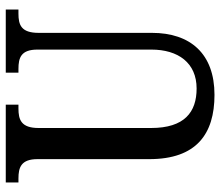

<svg xmlns="http://www.w3.org/2000/svg" viewBox="-69 -685 764 666"><g transform="rotate(-90 313.0 -352.0)"><path d="M317 10C460 10 532 -74 532 -207V-600C532 -661 560 -670 599 -670H613V-714H394V-670H407C446 -670 474 -661 474 -604V-209C474 -116 428 -52 339 -52C257 -52 202 -94 202 -210V-600C202 -661 231 -670 270 -670H283V-714H13V-670H27C65 -670 94 -661 94 -604V-216C94 -53 181 10 317 10Z"/></g></svg>

Font: Noto Serif Sinhala Condensed Medium
Style: Regular
Weight: 500
Width: 3
Designer: Jelle Bosma - Monotype Design Team
Foundry: Monotype Imaging Inc.
Version: Version 2.007